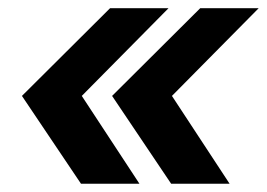

<svg xmlns="http://www.w3.org/2000/svg" viewBox="-20 -520 653 470"><path d="M178.2 -70.3 33.7 -285.2 249.5 -500H392.6L180.2 -285.2L321.3 -70.3ZM398.9 -70.3 254.4 -285.2 470.2 -500H613.3L400.9 -285.2L542 -70.3Z"/></svg>

Font: Inter Display Semi Bold
Style: Italic
Weight: 600
Italic angle: -9.39999°
Designer: Rasmus Andersson
Foundry: rsms
Version: Version 4.000;git-4fc901f